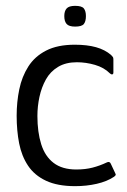

<svg xmlns="http://www.w3.org/2000/svg" viewBox="-20 -631 435 657"><path d="M237 6Q177 6 137.5 -12.5Q98 -31 76 -64Q54 -97 45.5 -140.5Q37 -184 37 -235Q37 -282 46 -325.5Q55 -369 77 -403.5Q99 -438 138 -458Q177 -478 236 -478Q278 -478 308.5 -469.5Q339 -461 360 -443Q365 -438 366.5 -435.5Q368 -433 368 -427V-383Q368 -377 364 -376.5Q360 -376 356 -380Q336 -400 305 -409Q274 -418 243 -418Q205 -418 178.5 -402Q152 -386 137 -359Q122 -332 115 -299.5Q108 -267 108 -234Q108 -179 121 -137.5Q134 -96 163.5 -73.5Q193 -51 241 -51Q272 -51 297 -57.5Q322 -64 345 -75Q355 -80 359 -71L374 -39Q377 -34 375.5 -31.5Q374 -29 370 -26Q346 -10 311 -2Q276 6 237 6ZM274 -576Q274 -558 267 -549Q260 -540 237 -540Q216 -540 208 -549Q200 -558 200 -576Q200 -593 208 -602Q216 -611 237 -611Q260 -611 267 -602Q274 -593 274 -576Z"/></svg>

Font: Glory Thin
Style: Regular
Weight: 400
Version: Version 1.011